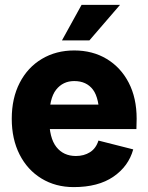

<svg xmlns="http://www.w3.org/2000/svg" viewBox="-20 -750 606 784"><path d="M281 14Q207 14 149.5 -21Q92 -56 60 -119Q28 -182 28 -265Q28 -349 60.5 -412Q93 -475 151 -509.5Q209 -544 283 -544Q358 -544 415.5 -509.5Q473 -475 505.5 -412.5Q538 -350 538 -265Q538 -254 537.5 -244Q537 -234 537 -223H111V-323H427L386 -265Q386 -349 359.5 -384Q333 -419 283 -419Q237 -419 209 -383.5Q181 -348 181 -265Q181 -187 210 -150Q239 -113 290 -113Q323 -113 347.5 -128.5Q372 -144 382 -176L524 -140Q505 -71 443 -28.5Q381 14 281 14ZM345 -585H233L313 -730H470Z"/></svg>

Font: Radio Canada Big
Style: Bold
Weight: 700
Designer: Étienne Aubert Bonn
Foundry: Coppers and Brasses
Version: Version 1.001